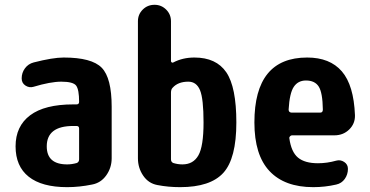

<svg xmlns="http://www.w3.org/2000/svg" viewBox="-20 -770 1540 800"><path d="M309.6 -106.4V-234.4Q309.6 -245.1 298.8 -245.1H285.2Q174.8 -245.1 174.8 -160.2Q174.8 -85 259.8 -85Q279.3 -85 299.8 -90.8Q309.6 -94.7 309.6 -106.4ZM245.1 -530.3Q362.3 -530.3 403.8 -487.8Q445.3 -445.3 445.3 -325.2V-110.4Q445.3 -71.3 422.9 -39.6Q400.4 -7.8 363.3 -1Q310.5 9.8 259.8 9.8Q154.3 9.8 99.6 -33.7Q44.9 -77.1 44.9 -160.2Q44.9 -244.1 105.5 -289.6Q166 -335 285.2 -335H298.8Q309.6 -335 309.6 -345.7Q309.6 -396.5 297.4 -413.1Q285.2 -429.7 235.4 -429.7Q190.4 -429.7 119.1 -408.2Q101.6 -403.3 85.9 -413.6Q70.3 -423.8 70.3 -443.4Q70.3 -466.8 84 -485.4Q97.7 -503.9 120.1 -509.8Q200.2 -530.3 245.1 -530.3Z M740.2 -85Q785.2 -85 806.6 -122.6Q828.1 -160.2 828.1 -259.8Q828.1 -358.4 813.5 -394Q798.8 -429.7 764.6 -429.7Q721.7 -429.7 699.2 -404.3Q692.4 -397.5 692.4 -383.8V-106.4Q692.4 -94.7 702.1 -90.8Q720.7 -85 740.2 -85ZM790 -530.3Q880.9 -530.3 922.9 -468.8Q964.8 -407.2 964.8 -259.8Q964.8 -109.4 910.6 -49.8Q856.4 9.8 730.5 9.8Q680.7 9.8 635.7 1Q598.6 -5.9 576.7 -38.1Q554.7 -70.3 554.7 -110.4V-681.6Q554.7 -710 574.7 -730Q594.7 -750 624 -750Q652.3 -750 672.4 -730Q692.4 -710 692.4 -681.6V-515.6Q692.4 -511.7 695.8 -509.8Q699.2 -507.8 702.1 -509.8Q741.2 -530.3 790 -530.3Z M1314.5 -300.8Q1325.2 -300.8 1325.2 -313.5Q1324.2 -383.8 1308.1 -409.2Q1292 -434.6 1254.9 -434.6Q1221.7 -434.6 1204.1 -408.2Q1186.5 -381.8 1182.6 -313.5Q1182.6 -301.8 1194.3 -300.8ZM1259.8 -530.3Q1354.5 -530.3 1404.3 -472.7Q1454.1 -415 1459 -290Q1460 -254.9 1435.1 -230.5Q1410.2 -206.1 1373 -206.1H1196.3Q1192.4 -206.1 1188.5 -202.1Q1184.6 -198.2 1185.5 -194.3Q1193.4 -136.7 1221.7 -113.3Q1250 -89.8 1304.7 -89.8Q1342.8 -89.8 1380.9 -100.6Q1398.4 -105.5 1414.1 -95.2Q1429.7 -85 1429.7 -66.4Q1429.7 -43 1416.5 -24.4Q1403.3 -5.9 1380.9 -1Q1334 9.8 1285.2 9.8Q1166 9.8 1103 -57.1Q1040 -124 1040 -259.8Q1040 -530.3 1259.8 -530.3Z"/></svg>

Font: Rounded-X Mgen+ 1mn bold
Style: Bold
Weight: 700
Designer: [Source Han Sans]
Ryoko NISHIZUKA  (kana & ideographs); Paul D. Hunt (Latin, Greek & Cyrillic); Wenlong ZHANG  (bopomofo
Version: Version 1.059.20150602